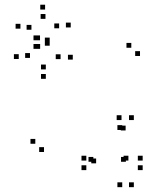

<svg xmlns="http://www.w3.org/2000/svg" viewBox="-20 -764 660 794"><path d="M64.5 -645.5V-665.5H44.5V-645.5ZM110 -641V-661H90V-641ZM168 -686V-706H148V-686ZM224.5 -647V-667H204.5V-647ZM145.5 -597.5V-617.5H125.5V-597.5ZM138.5 -597.5V-617.5H118.5V-597.5ZM138.5 -562V-582H118.5V-562ZM146 -562V-582H126V-562ZM230.5 -519.5V-539.5H210.5V-519.5ZM169.5 -477V-497H149.5V-477ZM104 -524.5V-544.5H84V-524.5ZM57.5 -520V-540H37.5V-520ZM169.5 -438V-458H149.5V-438ZM281 -517.5V-537.5H261V-517.5ZM185.5 -588.5V-608.5H165.5V-588.5ZM185.5 -575V-595H165.5V-575ZM272.5 -650.5V-670.5H252.5V-650.5ZM166.5 -724.5V-744.5H146.5V-724.5ZM126 -169.5V-189.5H106V-169.5ZM162 -135.5V-155.5H142V-135.5ZM559 -532.5V-552.5H539V-532.5ZM523 -566.5V-586.5H503V-566.5ZM533.5 -267.5V-287.5H513.5V-267.5ZM482.5 -267.5V-287.5H462.5V-267.5ZM337 -100V-120H317V-100ZM337 -60.5V-80.5H317V-60.5ZM570 -60.5V-80.5H550V-60.5ZM570 -100V-120H550V-100ZM511 -100V-120H491V-100ZM500.5 -95V-115H480.5V-95ZM366 -95V-115H346V-95ZM377.5 -88.5V-108.5H357.5V-88.5ZM499.5 -224.5V-244.5H479.5V-224.5ZM485.5 -226.5V-246.5H465.5V-226.5ZM485.5 10V-10H465.5V10ZM533.5 10V-10H513.5V10Z"/></svg>

Font: Monaspace Xenon Dots Var
Style: Regular
Weight: 400
Designer: Riley Cran and the Lettermatic Team
Version: Version 1.100 (Monaspace Xenon Dots)